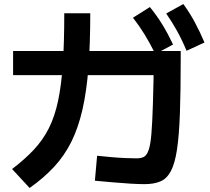

<svg xmlns="http://www.w3.org/2000/svg" viewBox="-20 -875 1040 953"><path d="M697 39Q668 39 627 36.5Q586 34 540.5 30Q495 26 451 22L462 -102Q490 -99 528 -95.5Q566 -92 601.5 -90.5Q637 -89 657 -89Q679 -89 693.5 -96Q708 -103 717.5 -129.5Q727 -156 731.5 -210.5Q736 -265 739 -359.5Q742 -454 744 -599L813 -502H45V-622H877V-585Q877 -423 873 -312.5Q869 -202 858.5 -132.5Q848 -63 828 -25.5Q808 12 776 25.5Q744 39 697 39ZM40 -36Q103 -84 148 -132Q193 -180 222.5 -238.5Q252 -297 268.5 -375.5Q285 -454 292 -559.5Q299 -665 299 -809H428Q428 -656 419 -539Q410 -422 389.5 -332Q369 -242 335 -173Q301 -104 249.5 -48Q198 8 127 58ZM751 -607Q724 -661 698 -703.5Q672 -746 640 -787L724 -840Q759 -797 786.5 -752Q814 -707 839 -654ZM906 -623Q883 -678 858.5 -722Q834 -766 805 -808L890 -855Q922 -811 947 -764.5Q972 -718 995 -664Z"/></svg>

Font: M PLUS 1
Style: Bold
Weight: 700
Designer: Coji Morishita
Foundry: UNDERFOREST DESIGN
Version: Version 1.001